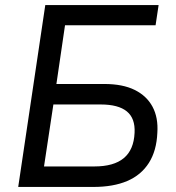

<svg xmlns="http://www.w3.org/2000/svg" viewBox="-20 -739 695 759"><path d="M52 0 159 -719H607L595 -639H237L203 -407H392Q465 -407 512.5 -383.5Q560 -360 583 -317Q606 -274 602 -214Q599 -143 568.5 -95Q538 -47 483 -23.5Q428 0 349 0ZM154 -81H353Q430 -81 469.5 -114Q509 -147 512 -214Q515 -271 481.5 -298.5Q448 -326 378 -326H191Z"/></svg>

Font: Nunitoga
Style: Medium Italic
Weight: 500
Italic angle: -9°
Designer: Vernon Adams
Foundry: Vernon Adams
Version: Version 1.0